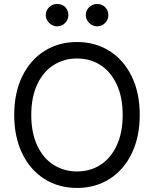

<svg xmlns="http://www.w3.org/2000/svg" viewBox="-20 -926 767 956"><path d="M363.3 9.8Q272.5 9.8 201.7 -34.7Q130.9 -79.1 90.8 -161.6Q50.8 -244.1 50.8 -353.5Q50.8 -463.9 90.8 -545.9Q130.9 -627.9 201.7 -672.4Q272.5 -716.8 363.3 -716.8Q454.1 -716.8 524.9 -672.4Q595.7 -627.9 635.7 -545.9Q675.8 -463.9 675.8 -353.5Q675.8 -244.1 635.7 -161.6Q595.7 -79.1 524.9 -34.7Q454.1 9.8 363.3 9.8ZM363.3 -634.8Q298.8 -634.8 247.1 -602.1Q195.3 -569.3 165.5 -505.9Q135.7 -442.4 135.7 -353.5Q135.7 -264.6 165.5 -201.2Q195.3 -137.7 247.1 -105Q298.8 -72.3 363.3 -72.3Q428.7 -72.3 480 -105Q531.2 -137.7 561 -201.2Q590.8 -264.6 590.8 -353.5Q590.8 -442.4 561 -505.9Q531.2 -569.3 480 -602.1Q428.7 -634.8 363.3 -634.8ZM208 -850.6Q208 -866.2 215.8 -878.9Q223.6 -891.6 236.3 -898.9Q249 -906.2 263.7 -906.2Q280.3 -906.2 293 -899.4Q305.7 -892.6 313 -879.9Q320.3 -867.2 320.3 -850.6Q320.3 -835.9 313 -823.2Q305.7 -810.5 293 -802.7Q280.3 -794.9 263.7 -794.9Q250 -794.9 236.8 -802.7Q223.6 -810.5 215.8 -823.7Q208 -836.9 208 -850.6ZM407.2 -850.6Q407.2 -866.2 415 -878.9Q422.9 -891.6 436 -898.9Q449.2 -906.2 463.9 -906.2Q479.5 -906.2 492.2 -898.9Q504.9 -891.6 512.2 -878.9Q519.5 -866.2 519.5 -850.6Q519.5 -835.9 512.2 -823.2Q504.9 -810.5 492.2 -802.7Q479.5 -794.9 463.9 -794.9Q449.2 -794.9 436 -802.7Q422.9 -810.5 415 -823.7Q407.2 -836.9 407.2 -850.6Z"/></svg>

Font: Pretendard GOV Variable
Style: Regular
Weight: 400
Designer: Base glyphs from Inter by Rasmus Andersson; Hangul glyphs from Noto Sans CJK(Source Han Sans) by Jang Soo-young and Kang
Foundry: Kil Hyung-jin
Version: Version 1.307;Glyphs 3.2 (3192)